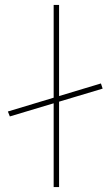

<svg xmlns="http://www.w3.org/2000/svg" viewBox="-20 -760 449 780"><path d="M20 -287 12 -307 390 -421 397 -400ZM198 0V-740H220V0Z"/></svg>

Font: Lexend Tera Thin
Style: Regular
Weight: 250
Version: Version 1.007